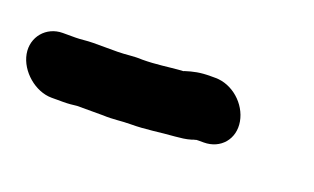

<svg xmlns="http://www.w3.org/2000/svg" viewBox="-34 -455 596 365"><g transform="rotate(20 264.0 -272.0)"><path d="M378 -220H368C365 -220 362 -220 361 -219C359 -219 357 -218 354 -217C344 -214 334 -213 323 -212C293 -210 267 -205 235 -205C217 -205 200 -202 181 -203H128C120 -202 111 -201 101 -201H77C44 -201 10 -230 4 -263C-2 -296 22 -324 55 -324H81C92 -324 103 -326 116 -326H165C182 -326 197 -329 214 -328C242 -328 265 -332 291 -334C294 -334 296 -334 297 -335C313 -340 326 -343 347 -343H357C391 -343 423 -315 429 -281C435 -247 412 -220 378 -220Z"/></g></svg>

Font: Blanket
Style: ReversedObl
Weight: 700
Foundry: Cannot Into Space Fonts
Version: Version 0.9